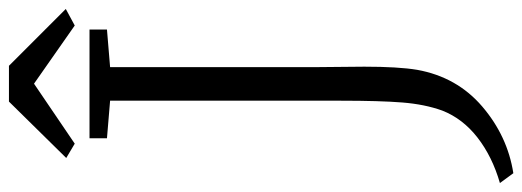

<svg xmlns="http://www.w3.org/2000/svg" viewBox="-429 -589 1167 429"><g transform="rotate(-90 154.5 -374.5)"><path d="M349 -811 312 -791 182 -882 48 -791 16 -810 142 -938H222ZM303 -719 219 -712V-252L220 -144Q220 -68 213 -26Q197 63 131 119.5Q65 176 -18 189L-40 159Q19 142 61.5 109Q104 76 122 30Q136 -9 140 -59Q144 -109 144 -196V-712L60 -719V-758H303Z"/></g></svg>

Font: Martel Light
Style: Regular
Weight: 300
Designer: Dan Reynolds
Foundry: Dan Reynolds
Version: Version 1.001; ttfautohint (v1.1) -l 5 -r 5 -G 72 -x 0 -D la